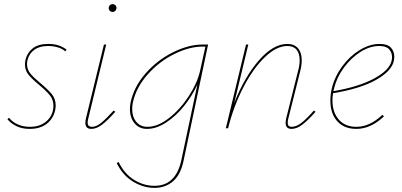

<svg xmlns="http://www.w3.org/2000/svg" viewBox="-20 -622 1947 931"><path d="M16 -44 24 -51Q39 -31 65.5 -19Q92 -7 125 -7Q177 -7 208 -36.5Q239 -66 239 -109Q239 -138 222 -159.5Q205 -181 170 -210Q135 -239 118 -260Q101 -281 101 -310Q101 -321 104 -334Q113 -368 140 -388.5Q167 -409 214 -409Q268 -409 303 -381L296 -373Q284 -385 261.5 -392Q239 -399 213 -399Q172 -399 147 -381Q122 -363 114 -333Q111 -323 111 -312Q111 -285 127.5 -265Q144 -245 177 -218Q214 -187 232 -164.5Q250 -142 250 -110Q250 -99 247 -85Q237 -45 205.5 -21Q174 3 124 3Q87 3 59.5 -10.5Q32 -24 16 -44Z M507 -583Q507 -591 512.5 -596.5Q518 -602 526 -602Q534 -602 539.5 -596.5Q545 -591 545 -583Q545 -576 539.5 -570Q534 -564 526 -564Q518 -564 512.5 -569.5Q507 -575 507 -583ZM394 -26Q394 -36 397 -49L484 -406H495L408 -47Q405 -37 405 -28Q405 -7 426 -7Q447 -7 471.5 -27Q496 -47 531 -86L539 -80Q503 -39 475.5 -18Q448 3 423 3Q394 3 394 -26Z M989 -406 870 158Q856 225 819 257Q782 289 729 289Q675 289 625 258.5Q575 228 546 169L555 163Q583 221 630 250Q677 279 729 279Q832 279 859 156L937 -212Q912 -157 872.5 -108Q833 -59 785.5 -28Q738 3 693 3Q655 3 632.5 -24Q610 -51 610 -93Q610 -108 613 -124Q629 -201 686 -266Q743 -331 819 -368.5Q895 -406 962 -406ZM950 -278 976 -396H961Q898 -396 825 -360Q752 -324 696 -261Q640 -198 624 -124Q621 -108 621 -93Q621 -55 641 -31Q661 -7 695 -7Q745 -7 799.5 -49.5Q854 -92 895.5 -156Q937 -220 950 -278Z M1510 -80Q1474 -39 1446.5 -18Q1419 3 1394 3Q1365 3 1365 -26Q1365 -36 1368 -49L1426 -281Q1433 -306 1433 -330Q1433 -363 1418 -381Q1403 -399 1373 -399Q1321 -399 1264.5 -345Q1208 -291 1160.5 -199.5Q1113 -108 1086 0H1075L1173 -406H1184L1116 -123Q1166 -250 1235.5 -329.5Q1305 -409 1373 -409Q1407 -409 1425 -388Q1443 -367 1443 -330Q1443 -305 1436 -278L1378 -47Q1375 -35 1375 -27Q1375 -7 1394 -7Q1417 -7 1442 -26.5Q1467 -46 1502 -86Z M1892 -346Q1892 -340 1890 -328Q1880 -278 1804 -235Q1728 -192 1595 -170Q1592 -152 1592 -135Q1592 -77 1623 -42Q1654 -7 1708 -7Q1773 -7 1834 -65L1842 -58Q1778 3 1708 3Q1649 3 1615.5 -34Q1582 -71 1582 -134Q1582 -165 1589 -194Q1603 -251 1639.5 -300.5Q1676 -350 1724.5 -379.5Q1773 -409 1821 -409Q1859 -409 1875.5 -391Q1892 -373 1892 -346ZM1881 -345Q1881 -367 1867 -383Q1853 -399 1819 -399Q1773 -399 1727.5 -370Q1682 -341 1647.5 -294Q1613 -247 1600 -194L1597 -180Q1720 -201 1794.5 -241.5Q1869 -282 1879 -328Q1881 -338 1881 -345Z"/></svg>

Font: Ysabeau Infant Hairline
Style: Italic
Weight: 100
Italic angle: -12°
Designer: Christian Thalmann (Catharsis Fonts)
Version: Version 0.003